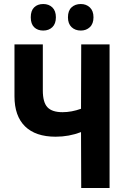

<svg xmlns="http://www.w3.org/2000/svg" viewBox="-20 -935 637 955"><path d="M384 0 383 -278Q323 -255 257 -255Q157 -255 104.5 -306.5Q52 -358 52 -456V-714H193V-485Q193 -426 216 -401.5Q239 -377 291 -377Q336 -377 383 -394L384 -714H525V0ZM133 -849Q133 -882 150 -898.5Q167 -915 195 -915Q223 -915 240.5 -898Q258 -881 258 -849Q258 -817 240.5 -800Q223 -783 195 -783Q167 -783 150 -799.5Q133 -816 133 -849ZM318 -849Q318 -882 336 -898.5Q354 -915 382 -915Q409 -915 427 -898Q445 -881 445 -849Q445 -817 427 -800Q409 -783 382 -783Q354 -783 336 -800Q318 -817 318 -849Z"/></svg>

Font: Noto Sans Condensed
Style: Bold
Weight: 700
Width: 3
Designer: Monotype Design Team
Foundry: Monotype Imaging Inc.
Version: Version 2.013; ttfautohint (v1.8.4.7-5d5b)